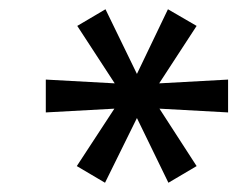

<svg xmlns="http://www.w3.org/2000/svg" viewBox="-20 -736 513 415"><path d="M207 -341 146 -377 235 -513 243 -502 79 -493V-564L243 -555L235 -545L147 -680L208 -716L279 -570H273L343 -716L405 -680L317 -545L309 -555L473 -564V-493L309 -502L317 -513L405 -377L344 -341L273 -487H279Z"/></svg>

Font: Nunito Sans 10pt Medium
Style: Italic
Weight: 500
Italic angle: -9°
Designer: Vernon Adams
Foundry: Vernon Adams
Version: Version 3.101;gftools[0.9.27]